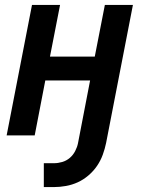

<svg xmlns="http://www.w3.org/2000/svg" viewBox="-20 -550 590 780"><path d="M158 210V113H200Q216 113 233 108Q250 103 263.5 91.5Q277 80 285.5 63.5Q294 47 297 31L346 -223H164L121 0H7L110 -530H224L183 -320H365L406 -530H520L411 31Q406 55 397.5 78.5Q389 102 374.5 123.5Q360 145 339.5 162.5Q319 180 296 190.5Q273 201 248 205.5Q223 210 199 210Z"/></svg>

Font: Lode Term
Style: Bold Italic
Weight: 700
Italic angle: -11°
Monospace: yes
Designer: Belleve Invis
Foundry: Belleve Invis
Version: Version 29.2.0